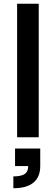

<svg xmlns="http://www.w3.org/2000/svg" viewBox="-20 -730 296 1021"><path d="M71 0H186V-710H71ZM51 208V271C145 271 194 231 194 153V60H60V153H130C130 192 107 208 51 208Z"/></svg>

Font: Uncut Sans Semibold
Style: Regular
Weight: 600
Designer: Kasper Nordkvist
Foundry: UNCUT.wtf
Version: Version 1.304;Glyphs 3.2 (3246)